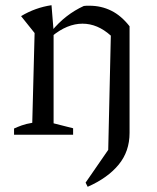

<svg xmlns="http://www.w3.org/2000/svg" viewBox="-20 -518 604 738"><path d="M34 0V-24Q47 -30 63.5 -36Q80 -42 104 -46L113 -391L61 -456Q116 -489 178 -498L186 -399V-44L261 -25V0ZM317 200 309 184 396 58 406 -381 478 -417V-7Q478 64 436 115Q394 166 317 200ZM179 -378 178 -398Q205 -431 236 -455Q267 -479 302 -495Q307 -496 312.5 -496Q318 -496 324 -496Q369 -496 407.5 -477Q446 -458 478 -417L406 -381Q355 -427 297 -427Q268 -427 238.5 -415Q209 -403 179 -378Z"/></svg>

Font: Piazzolla Thin
Style: Regular
Weight: 400
Version: Version 2.001